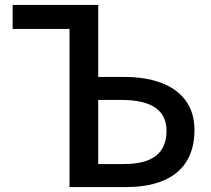

<svg xmlns="http://www.w3.org/2000/svg" viewBox="-20 -756 853 776"><path d="M261 0H491C653 0 766 -68 766 -231C766 -380 642 -445 485 -445H377V-736H31V-639H261ZM377 -93V-352H473C591 -352 653 -311 653 -228C653 -134 593 -93 480 -93Z"/></svg>

Font: Genne Gothic Medium
Style: Regular
Weight: 500
Designer: Ryoko NISHIZUKA (kana & ideographs); Paul D. Hunt (Latin, Greek & Cyrillic); Wenlong ZHANG (bopomofo); Sandoll Communica
Foundry: Adobe Systems Incorporated
Version: Version 1.004;PS 1.004;hotconv 16.6.51;makeotf.lib2.5.65220